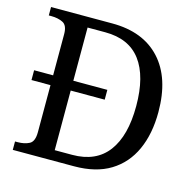

<svg xmlns="http://www.w3.org/2000/svg" viewBox="-105 -820 936 927"><g transform="rotate(15 363.5 -357.0)"><path d="M38 0V-42H51Q85 -42 109 -54.5Q133 -67 133 -114V-349H38V-398H133V-604Q133 -648 108.5 -660Q84 -672 51 -672H38V-714H344Q499 -714 584.5 -621Q670 -528 670 -358Q670 -249 633.5 -168.5Q597 -88 525 -44Q453 0 344 0ZM321 -51Q440 -51 499.5 -130.5Q559 -210 559 -358Q559 -507 500 -585.5Q441 -664 322 -664H234V-398H404V-349H234V-51Z"/></g></svg>

Font: Noto Naskh Arabic UI
Style: Regular
Weight: 400
Designer: Monotype Design Team, David Williams, Mohamad Dakak and Nizar Qandah
Foundry: Monotype Imaging Inc.
Version: Version 2.014